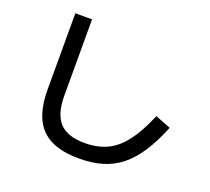

<svg xmlns="http://www.w3.org/2000/svg" viewBox="-136 -942 1271 1164"><g transform="rotate(20 500.0 -360.0)"><path d="M482 50Q371 50 299.5 15Q228 -20 194 -93Q160 -166 160 -280V-770H268V-280Q268 -159 319 -104.5Q370 -50 482 -50Q564 -50 626 -79.5Q688 -109 738.5 -175.5Q789 -242 835 -352L935 -313Q895 -214 850 -145Q805 -76 751.5 -33Q698 10 631.5 30Q565 50 482 50Z"/></g></svg>

Font: M PLUS 1 Medium
Style: Regular
Weight: 500
Designer: Coji Morishita
Foundry: UNDERFOREST DESIGN
Version: Version 1.001